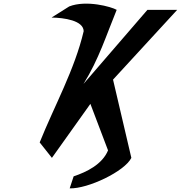

<svg xmlns="http://www.w3.org/2000/svg" viewBox="-20 -860 985 1046"><path d="M435.9 -690.4C386.7 -480.7 277.4 -285.9 196.2 -84.1L262.8 0L472.4 -294.2L568.6 -40.7C536.6 36 452.2 77 381.2 100.7L359.6 166.2C459.6 169.1 659.9 73.3 695.6 0L595.8 -426.2L945.4 -806.4H783.2L434.8 -402.7C518.8 -537.3 560.4 -671.9 615.7 -806.4C587.3 -823.1 450.1 -861.3 357.2 -825L260.9 -764.4C329.4 -763.3 433.9 -748.5 435.9 -690.4Z"/></svg>

Font: Hussar
Style: BdSuprConOblThree
Weight: 700
Foundry: Cannot Into Space Fonts
Version: Version 2.00